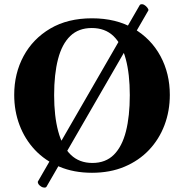

<svg xmlns="http://www.w3.org/2000/svg" viewBox="-20 -793 860 897"><path d="M632.8 -769Q635.7 -773.4 642.6 -773.4Q648.4 -773.4 653.3 -770.5Q661.1 -766.1 667.7 -758.1Q674.3 -750 673.3 -744.6L196.8 80.1Q193.8 83.5 188.5 83.5Q179.7 83.5 172.9 79.1Q155.3 67.9 156.7 55.7ZM409.7 14.2Q324.7 14.2 257.6 -14.2Q190.4 -42.5 143.3 -92.5Q96.2 -142.6 71.3 -208.5Q46.4 -274.4 46.4 -349.6Q46.4 -449.7 90.1 -530.8Q133.8 -611.8 215.1 -659.7Q296.4 -707.5 409.7 -707.5Q522.9 -707.5 604.5 -659.7Q686 -611.8 729.7 -530.8Q773.4 -449.7 773.4 -349.6Q773.4 -274.4 748.5 -208.5Q723.6 -142.6 676.3 -92.5Q628.9 -42.5 561.8 -14.2Q494.6 14.2 409.7 14.2ZM411.6 -31.7Q473.6 -31.7 512 -70.1Q550.3 -108.4 568.4 -179.4Q586.4 -250.5 586.4 -348.6Q586.4 -446.8 567.6 -517.1Q548.8 -587.4 509.8 -624.8Q470.7 -662.1 408.7 -662.1Q347.2 -662.1 308.3 -624.8Q269.5 -587.4 251.2 -517.1Q232.9 -446.8 232.9 -348.6Q232.9 -250.5 252 -179.4Q271 -108.4 310.5 -70.1Q350.1 -31.7 411.6 -31.7Z"/></svg>

Font: Gelasio
Style: Bold
Weight: 700
Designer: Eben Sorkin
Foundry: Eben Sorkin
Version: Version 1.008